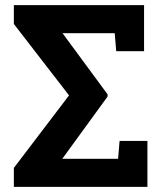

<svg xmlns="http://www.w3.org/2000/svg" viewBox="-20 -731 615 751"><path d="M34.2 0V-74.2L250 -357.9L34.2 -637.2V-710.9H543.5V-530.8H434.6L428.7 -601.1H231.4H224.6L400.9 -361.8V-353.5L223.6 -109.9H225.6H441.9L447.8 -179.7H556.6V0Z"/></svg>

Font: Roboto Slab
Style: Bold
Weight: 700
Designer: Google
Version: Version 2.000; ttfautohint (v1.8.1.43-b0c9)